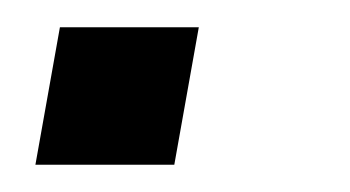

<svg xmlns="http://www.w3.org/2000/svg" viewBox="-20 -121 257 141"><path d="M108 0H6L24 -101H126Z"/></svg>

Font: Cabin
Style: Medium Italic
Weight: 500
Designer: Pablo Impallari
Foundry: Pablo Impallari. www.impallari.com Igino Marini. www.ikern.com
Version: Version 1.005